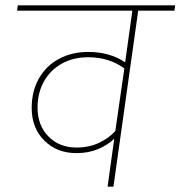

<svg xmlns="http://www.w3.org/2000/svg" viewBox="-20 -701 678 721"><path d="M635 -661H499L406 0H384L409 -180Q384 -156 348 -141Q312 -126 267 -126Q194 -126 146.5 -173Q99 -220 99 -296Q99 -358 126 -406Q153 -454 201.5 -480Q250 -506 311 -506Q392 -506 450 -467L477 -661H44L47 -681H638ZM413 -209 447 -444Q390 -486 311 -486Q255 -486 212 -462Q169 -438 145 -395Q121 -352 121 -297Q121 -230 162 -188.5Q203 -147 267 -147Q315 -147 352.5 -165Q390 -183 413 -209Z"/></svg>

Font: FiraGO Thin
Style: Italic
Weight: 100
Italic angle: -8°
Designer: bBox Type GmbH
Foundry: bBox Type GmbH
Version: Version 1.001